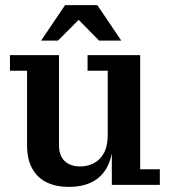

<svg xmlns="http://www.w3.org/2000/svg" viewBox="-20 -724 663 752"><path d="M248 8Q201 8 164.5 -9Q128 -26 107 -62.5Q86 -99 86 -156V-447H19V-508H211V-156Q211 -114 233.5 -93Q256 -72 294 -72Q322 -72 347 -84.5Q372 -97 387 -124.5Q402 -152 402 -197L425 -198Q425 -130 406.5 -84.5Q388 -39 348.5 -15.5Q309 8 248 8ZM418 0V-164L402 -161V-447H323V-508H529V-61H606V0ZM141 -565 235 -704H361L455 -565H368L261 -674H316L207 -565Z"/></svg>

Font: Montagu Slab Medium
Style: Regular
Weight: 500
Version: Version 1.000